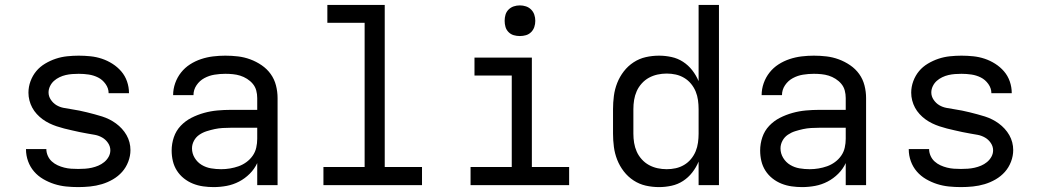

<svg xmlns="http://www.w3.org/2000/svg" viewBox="-20 -755 4240 783"><path d="M299 8Q274 8 249.5 5.5Q225 3 201.5 -4.5Q178 -12 156.5 -24.5Q135 -37 119 -55.5Q103 -74 94.5 -97.5Q86 -121 86 -146Q86 -146 86 -146.5Q86 -147 86 -147H169Q169 -147 169 -147Q169 -147 169 -147Q169 -133 175 -119.5Q181 -106 191.5 -96.5Q202 -87 215 -81Q228 -75 242 -71.5Q256 -68 270 -67Q284 -66 299 -66Q313 -66 327 -67Q341 -68 354.5 -71Q368 -74 381 -79.5Q394 -85 405 -94Q416 -103 423 -115.5Q430 -128 430 -142Q430 -158 420.5 -172Q411 -186 397 -194Q383 -202 367.5 -205Q352 -208 336 -210.5Q320 -213 304.5 -216.5Q289 -220 273 -223.5Q257 -227 241.5 -231Q226 -235 211 -240Q196 -245 181.5 -252Q167 -259 154 -268.5Q141 -278 130 -290Q119 -302 111.5 -316Q104 -330 100 -345.5Q96 -361 96 -377Q96 -401 104.5 -424Q113 -447 128 -465Q143 -483 164 -495.5Q185 -508 207.5 -515.5Q230 -523 254 -525.5Q278 -528 301 -528Q325 -528 349 -525.5Q373 -523 395.5 -515.5Q418 -508 438.5 -495Q459 -482 474.5 -464Q490 -446 498 -423Q506 -400 506 -376Q506 -376 506 -375.5Q506 -375 506 -375H423Q423 -375 423 -375Q423 -375 423 -375Q423 -395 410.5 -412.5Q398 -430 380 -439Q362 -448 342 -451Q322 -454 301 -454Q288 -454 274.5 -453Q261 -452 248 -449Q235 -446 222.5 -440Q210 -434 200 -425Q190 -416 184 -403.5Q178 -391 178 -378Q178 -362 187.5 -348Q197 -334 210.5 -326Q224 -318 240 -315Q256 -312 272 -309.5Q288 -307 303.5 -304Q319 -301 334.5 -297Q350 -293 365.5 -289Q381 -285 396.5 -280Q412 -275 426 -268Q440 -261 453 -251.5Q466 -242 477 -230Q488 -218 496 -204Q504 -190 508 -174.5Q512 -159 512 -143Q512 -119 503 -95.5Q494 -72 478 -54Q462 -36 440.5 -23.5Q419 -11 395.5 -4Q372 3 347.5 5.5Q323 8 299 8Z M851 8Q830 8 808.5 5Q787 2 767 -6Q747 -14 730 -27.5Q713 -41 701.5 -59Q690 -77 685 -98Q680 -119 680 -141Q680 -169 689 -195.5Q698 -222 717 -242Q736 -262 760.5 -274.5Q785 -287 812 -294.5Q839 -302 866.5 -304.5Q894 -307 921 -307H1029V-355Q1029 -371 1025 -386Q1021 -401 1011 -413Q1001 -425 987.5 -433.5Q974 -442 959.5 -446.5Q945 -451 929.5 -452.5Q914 -454 899 -454Q877 -454 855 -450.5Q833 -447 813.5 -436.5Q794 -426 781.5 -407.5Q769 -389 769 -367Q769 -367 769 -367Q769 -367 769 -367H686Q686 -367 686 -367Q686 -367 686 -367Q686 -392 694.5 -416Q703 -440 718.5 -459.5Q734 -479 755 -492.5Q776 -506 800 -514Q824 -522 849 -525Q874 -528 899 -528Q925 -528 950.5 -525Q976 -522 1000.5 -513Q1025 -504 1047 -489Q1069 -474 1084 -453Q1099 -432 1105.5 -406.5Q1112 -381 1112 -355V0H1029V-90Q1018 -66 998.5 -46.5Q979 -27 955 -14.5Q931 -2 904.5 3Q878 8 851 8ZM882 -65Q900 -65 918 -68Q936 -71 953 -77Q970 -83 985 -94Q1000 -105 1010.5 -120Q1021 -135 1025 -153Q1029 -171 1029 -189V-234H921Q905 -234 888 -233Q871 -232 855 -228.5Q839 -225 823 -220Q807 -215 793 -205.5Q779 -196 771 -181Q763 -166 763 -150Q763 -129 774 -111Q785 -93 802.5 -82.5Q820 -72 840.5 -68.5Q861 -65 882 -65Z M1299 0V-74H1467V-662H1315V-735H1549V-74H1701V0Z M1899 0V-74H2067V-447H1915V-520H2149V-74H2301V0ZM2100 -608Q2087 -608 2075 -611.5Q2063 -615 2054 -624Q2045 -633 2041.5 -645Q2038 -657 2038 -670Q2038 -683 2041.5 -695Q2045 -707 2054 -716Q2063 -725 2075 -729Q2087 -733 2100 -733Q2113 -733 2125 -729Q2137 -725 2146 -716Q2155 -707 2159 -695Q2163 -683 2163 -670Q2163 -657 2159 -645Q2155 -633 2146 -624Q2137 -615 2125 -611.5Q2113 -608 2100 -608Z M2668 8Q2640 8 2613.5 2Q2587 -4 2564 -19Q2541 -34 2524 -56Q2507 -78 2497 -103.5Q2487 -129 2483.5 -156Q2480 -183 2480 -210V-310Q2480 -337 2483.5 -364Q2487 -391 2497 -416.5Q2507 -442 2524 -464Q2541 -486 2564 -501Q2587 -516 2613.5 -522Q2640 -528 2668 -528Q2693 -528 2718.5 -522.5Q2744 -517 2765.5 -503Q2787 -489 2803 -468.5Q2819 -448 2829 -424V-735H2912V0H2829V-96Q2819 -72 2803 -51.5Q2787 -31 2765.5 -17Q2744 -3 2718.5 2.5Q2693 8 2668 8ZM2699 -65Q2718 -65 2736 -69Q2754 -73 2770 -82.5Q2786 -92 2798 -106.5Q2810 -121 2817 -138Q2824 -155 2826.5 -173.5Q2829 -192 2829 -210V-310Q2829 -328 2826.5 -346.5Q2824 -365 2817 -382Q2810 -399 2798 -413.5Q2786 -428 2770 -437.5Q2754 -447 2736 -451Q2718 -455 2699 -455Q2680 -455 2661.5 -451Q2643 -447 2626.5 -438Q2610 -429 2597 -414.5Q2584 -400 2576.5 -383Q2569 -366 2566 -347.5Q2563 -329 2563 -310V-210Q2563 -191 2566 -172.5Q2569 -154 2576.5 -137Q2584 -120 2597 -105.5Q2610 -91 2626.5 -82Q2643 -73 2661.5 -69Q2680 -65 2699 -65Z M3251 8Q3230 8 3208.5 5Q3187 2 3167 -6Q3147 -14 3130 -27.5Q3113 -41 3101.5 -59Q3090 -77 3085 -98Q3080 -119 3080 -141Q3080 -169 3089 -195.5Q3098 -222 3117 -242Q3136 -262 3160.5 -274.5Q3185 -287 3212 -294.5Q3239 -302 3266.5 -304.5Q3294 -307 3321 -307H3429V-355Q3429 -371 3425 -386Q3421 -401 3411 -413Q3401 -425 3387.5 -433.5Q3374 -442 3359.5 -446.5Q3345 -451 3329.5 -452.5Q3314 -454 3299 -454Q3277 -454 3255 -450.5Q3233 -447 3213.5 -436.5Q3194 -426 3181.5 -407.5Q3169 -389 3169 -367Q3169 -367 3169 -367Q3169 -367 3169 -367H3086Q3086 -367 3086 -367Q3086 -367 3086 -367Q3086 -392 3094.5 -416Q3103 -440 3118.5 -459.5Q3134 -479 3155 -492.5Q3176 -506 3200 -514Q3224 -522 3249 -525Q3274 -528 3299 -528Q3325 -528 3350.5 -525Q3376 -522 3400.5 -513Q3425 -504 3447 -489Q3469 -474 3484 -453Q3499 -432 3505.5 -406.5Q3512 -381 3512 -355V0H3429V-90Q3418 -66 3398.5 -46.5Q3379 -27 3355 -14.5Q3331 -2 3304.5 3Q3278 8 3251 8ZM3282 -65Q3300 -65 3318 -68Q3336 -71 3353 -77Q3370 -83 3385 -94Q3400 -105 3410.5 -120Q3421 -135 3425 -153Q3429 -171 3429 -189V-234H3321Q3305 -234 3288 -233Q3271 -232 3255 -228.5Q3239 -225 3223 -220Q3207 -215 3193 -205.5Q3179 -196 3171 -181Q3163 -166 3163 -150Q3163 -129 3174 -111Q3185 -93 3202.5 -82.5Q3220 -72 3240.5 -68.5Q3261 -65 3282 -65Z M3899 8Q3874 8 3849.5 5.5Q3825 3 3801.5 -4.5Q3778 -12 3756.5 -24.5Q3735 -37 3719 -55.5Q3703 -74 3694.5 -97.5Q3686 -121 3686 -146Q3686 -146 3686 -146.5Q3686 -147 3686 -147H3769Q3769 -147 3769 -147Q3769 -147 3769 -147Q3769 -133 3775 -119.5Q3781 -106 3791.5 -96.5Q3802 -87 3815 -81Q3828 -75 3842 -71.5Q3856 -68 3870 -67Q3884 -66 3899 -66Q3913 -66 3927 -67Q3941 -68 3954.5 -71Q3968 -74 3981 -79.5Q3994 -85 4005 -94Q4016 -103 4023 -115.5Q4030 -128 4030 -142Q4030 -158 4020.5 -172Q4011 -186 3997 -194Q3983 -202 3967.5 -205Q3952 -208 3936 -210.5Q3920 -213 3904.5 -216.5Q3889 -220 3873 -223.5Q3857 -227 3841.5 -231Q3826 -235 3811 -240Q3796 -245 3781.5 -252Q3767 -259 3754 -268.5Q3741 -278 3730 -290Q3719 -302 3711.5 -316Q3704 -330 3700 -345.5Q3696 -361 3696 -377Q3696 -401 3704.5 -424Q3713 -447 3728 -465Q3743 -483 3764 -495.5Q3785 -508 3807.5 -515.5Q3830 -523 3854 -525.5Q3878 -528 3901 -528Q3925 -528 3949 -525.5Q3973 -523 3995.5 -515.5Q4018 -508 4038.5 -495Q4059 -482 4074.5 -464Q4090 -446 4098 -423Q4106 -400 4106 -376Q4106 -376 4106 -375.5Q4106 -375 4106 -375H4023Q4023 -375 4023 -375Q4023 -375 4023 -375Q4023 -395 4010.5 -412.5Q3998 -430 3980 -439Q3962 -448 3942 -451Q3922 -454 3901 -454Q3888 -454 3874.5 -453Q3861 -452 3848 -449Q3835 -446 3822.5 -440Q3810 -434 3800 -425Q3790 -416 3784 -403.5Q3778 -391 3778 -378Q3778 -362 3787.5 -348Q3797 -334 3810.5 -326Q3824 -318 3840 -315Q3856 -312 3872 -309.5Q3888 -307 3903.5 -304Q3919 -301 3934.5 -297Q3950 -293 3965.5 -289Q3981 -285 3996.5 -280Q4012 -275 4026 -268Q4040 -261 4053 -251.5Q4066 -242 4077 -230Q4088 -218 4096 -204Q4104 -190 4108 -174.5Q4112 -159 4112 -143Q4112 -119 4103 -95.5Q4094 -72 4078 -54Q4062 -36 4040.5 -23.5Q4019 -11 3995.5 -4Q3972 3 3947.5 5.5Q3923 8 3899 8Z"/></svg>

Font: Zed Mono Extended
Style: Regular
Weight: 400
Width: 7
Monospace: yes
Designer: Belleve Invis
Foundry: Belleve Invis
Version: Version 1.0.0; ttfautohint (v1.8.4)